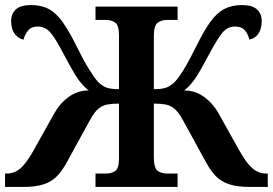

<svg xmlns="http://www.w3.org/2000/svg" viewBox="-20 -740 1080 760"><path d="M0 0V-53H6Q38 -53 61.5 -74Q85 -95 112 -143L193 -288Q216 -330 251.5 -356Q287 -382 331 -382Q307 -400 286.5 -430.5Q266 -461 233 -524Q202 -584 181 -609.5Q160 -635 129 -635Q104 -635 91 -619Q78 -603 73 -583Q51 -588 37.5 -607Q24 -626 24 -657Q24 -685 42.5 -702.5Q61 -720 103 -720Q144 -720 173.5 -704Q203 -688 228.5 -652Q254 -616 283 -557Q310 -502 332.5 -466Q355 -430 368 -416Q384 -400 401 -393.5Q418 -387 451 -387V-600Q451 -640 436 -650.5Q421 -661 400 -661H358V-714H683V-661H641Q619 -661 604 -650Q589 -639 589 -596V-387Q622 -387 639 -393.5Q656 -400 672 -416Q686 -430 708 -466Q730 -502 757 -557Q786 -616 811.5 -652Q837 -688 867 -704Q897 -720 937 -720Q979 -720 997.5 -702.5Q1016 -685 1016 -657Q1016 -626 1003 -607Q990 -588 967 -583Q963 -603 950 -619Q937 -635 911 -635Q880 -635 859.5 -609.5Q839 -584 807 -524Q774 -461 753.5 -430.5Q733 -400 709 -382Q753 -382 788.5 -356Q824 -330 847 -288L928 -143Q955 -95 979 -74Q1003 -53 1034 -53H1040V0H969Q918 0 886 -11Q854 -22 834 -43Q814 -64 797 -95L702 -268Q686 -297 670 -310Q654 -323 634.5 -326.5Q615 -330 589 -330V-118Q589 -75 604 -64Q619 -53 641 -53H683V0H358V-53H400Q421 -53 436 -63Q451 -73 451 -113V-330Q425 -330 405.5 -326.5Q386 -323 370 -310Q354 -297 338 -268L243 -95Q226 -64 206 -43Q186 -22 154.5 -11Q123 0 71 0Z"/></svg>

Font: NotoSerif-Bold
Style: Regular
Weight: 700
Designer: Monotype Design Team
Foundry: Monotype Imaging Inc.
Version: Version 2.007; ttfautohint (v1.8) -l 8 -r 50 -G 200 -x 14 -D